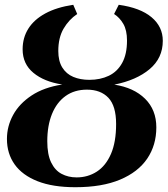

<svg xmlns="http://www.w3.org/2000/svg" viewBox="-20 -771 700 802"><path d="M295 11Q200.5 11 137 -14Q73.5 -39 41.2 -84.2Q9 -129.5 9 -190.5Q9 -243.5 34.8 -290.8Q60.5 -338 111.8 -372Q163 -406 240 -418Q164.5 -429.5 119.5 -466.8Q74.5 -504 74.5 -565Q74.5 -613.5 98.5 -651.5Q122.5 -689.5 169.5 -715Q216.5 -740.5 286 -751L302.5 -712.5Q267.5 -689 245.5 -651.2Q223.5 -613.5 223.5 -558Q223.5 -516 240.2 -489Q257 -462 286.2 -449.8Q315.5 -437.5 353 -437.5Q399 -437.5 434.5 -454.5Q470 -471.5 490.2 -508Q510.5 -544.5 510.5 -601.5Q510.5 -645 495 -671.5Q479.5 -698 456.5 -712.5L476 -751Q566 -738.5 613 -699Q660 -659.5 660 -600.5Q660 -528.5 605 -482.2Q550 -436 457.5 -417.5Q539 -405 586 -358.5Q633 -312 633 -239Q633 -164.5 594.8 -108.2Q556.5 -52 481.2 -20.5Q406 11 295 11ZM300 -30Q347 -30 384.5 -54.2Q422 -78.5 443.5 -128Q465 -177.5 465 -253Q465 -328.5 432.8 -362.5Q400.5 -396.5 343 -396.5Q291 -396.5 254 -370Q217 -343.5 197.2 -295Q177.5 -246.5 177.5 -181Q177.5 -126 193.5 -92.8Q209.5 -59.5 237.2 -44.8Q265 -30 300 -30Z"/></svg>

Font: Merriweather 96pt ExtraBold
Style: Italic
Weight: 800
Italic angle: -7.8°
Version: Version 2.101